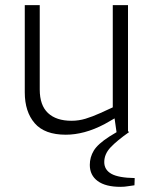

<svg xmlns="http://www.w3.org/2000/svg" viewBox="-20 -515 601 744"><path d="M235 7Q153 7 114.5 -37.5Q76 -82 76 -157V-495H134V-168Q134 -107 166 -77Q198 -47 257 -47Q285 -47 311.5 -55Q338 -63 369 -77L417 -99V-495H476V0H432L422 -70L434 -62L385 -34Q345 -13 307.5 -3Q270 7 235 7ZM447 209Q389 209 358.5 186.5Q328 164 328 124Q328 94 343.5 68.5Q359 43 404 14L437 -6L480 -5V-3Q433 30 408.5 56Q384 82 384 113Q384 143 411.5 158.5Q439 174 502 175L501 203Q490 204 476.5 206.5Q463 209 447 209Z"/></svg>

Font: REM ExtraLight
Style: Regular
Weight: 250
Designer: Octavio Pardo
Foundry: Ashler Design
Version: Version 1.005;gftools[0.9.28]